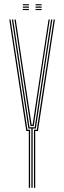

<svg xmlns="http://www.w3.org/2000/svg" viewBox="-20 -893 306 913"><path d="M129.2 0V-281.8H115L72.2 -564L36.5 -800H42.5L78.2 -564L120.2 -287.8H145.2L186.8 -564L223 -800H229L192.8 -564L150.5 -281.8H135.2V0ZM117 0V-270.2H105L24.2 -800H30.2L110.5 -276H123V0ZM141.5 0V-276H155L235.2 -800H241.2L160.5 -270.2H147.5V0ZM125 -293.5 84 -564 48.8 -800H54.8L90 -564L130.5 -299.2H135L174.8 -564L210.8 -800H216.8L180.5 -564L140.5 -293.5ZM149 -867.5V-873H178V-867.5ZM88.5 -845V-850.5H117.5V-845ZM88.5 -856.2V-861.8H117.5V-856.2ZM88.5 -867.5V-873H117.5V-867.5ZM149 -845V-850.5H178V-845ZM149 -856.2V-861.8H178V-856.2Z"/></svg>

Font: Big Shoulders Inline Display Thin ExtraLight
Style: Regular
Weight: 250
Version: Version 2.002